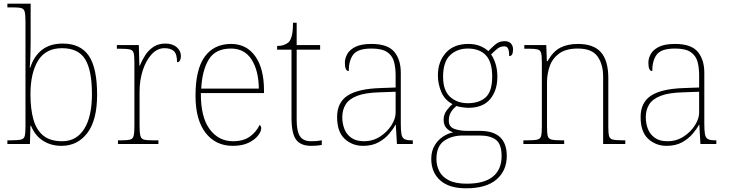

<svg xmlns="http://www.w3.org/2000/svg" viewBox="-20 -780 3951 1040"><path d="M313 10Q256 10 212.5 -18Q169 -46 148 -99H145L142 0H20V-20H41Q78 -20 94 -24Q110 -28 114 -43.5Q118 -59 118 -94V-662Q118 -699 114 -715.5Q110 -732 95.5 -736Q81 -740 51 -740H20V-760H146V-560Q146 -532 145 -490Q144 -448 141 -414H144Q164 -476 207.5 -510Q251 -544 320 -544Q416 -544 461 -478Q506 -412 506 -267Q506 -129 453 -59.5Q400 10 313 10ZM317 -15Q394 -15 436 -81.5Q478 -148 478 -270Q478 -400 441 -459.5Q404 -519 316 -519Q228 -519 186.5 -452Q145 -385 145 -269Q145 -190 161 -133Q177 -76 214.5 -45.5Q252 -15 317 -15Z M619 0V-20H641Q671 -20 685.5 -24Q700 -28 704 -44.5Q708 -61 708 -98V-442Q708 -477 704 -492.5Q700 -508 684 -512Q668 -516 631 -516H613V-536H732L735 -424H737Q749 -453 766.5 -480.5Q784 -508 811 -526Q838 -544 876 -544Q914 -544 937 -524.5Q960 -505 960 -476Q960 -463 955 -453Q950 -443 939 -443Q939 -487 922 -503Q905 -519 871 -519Q832 -519 801.5 -486Q771 -453 753.5 -399.5Q736 -346 736 -284V-98Q736 -61 740.5 -44.5Q745 -28 759 -24Q773 -20 803 -20H838V0Z M1241 10Q1148 10 1093.5 -60.5Q1039 -131 1039 -262Q1039 -404 1089 -473Q1139 -542 1232 -542Q1315 -542 1362.5 -475.5Q1410 -409 1410 -290V-276H1068Q1067 -146 1115.5 -80.5Q1164 -15 1242 -15Q1299 -15 1334 -40.5Q1369 -66 1386 -103Q1395 -97 1395 -85Q1395 -68 1377.5 -45.5Q1360 -23 1326 -6.5Q1292 10 1241 10ZM1382 -300Q1381 -397 1343 -457Q1305 -517 1231 -517Q1147 -517 1111 -458Q1075 -399 1070 -300Z M1666 10Q1608 10 1583.5 -24Q1559 -58 1559 -141V-511H1481V-531Q1502 -531 1517.5 -536.5Q1533 -542 1543 -551Q1553 -560 1560 -584Q1567 -608 1567 -657H1587V-536H1714V-511H1587V-132Q1587 -68 1605 -41.5Q1623 -15 1665 -15Q1682 -15 1694.5 -16Q1707 -17 1723 -20V5Q1707 8 1693.5 9Q1680 10 1666 10Z M1947 10Q1888 10 1847 -28Q1806 -66 1806 -146Q1806 -225 1862.5 -262Q1919 -299 2040 -303L2123 -306V-371Q2123 -414 2114 -446.5Q2105 -479 2077 -498Q2049 -517 1992 -517Q1918 -517 1893.5 -484.5Q1869 -452 1869 -395Q1848 -395 1848 -441Q1848 -462 1860 -485.5Q1872 -509 1903.5 -525.5Q1935 -542 1992 -542Q2080 -542 2115.5 -499.5Q2151 -457 2151 -386V-110Q2151 -73 2154.5 -53.5Q2158 -34 2170 -27Q2182 -20 2209 -20H2216V0H2130L2124 -104H2122Q2111 -83 2088.5 -56Q2066 -29 2031 -9.5Q1996 10 1947 10ZM1951 -15Q2000 -15 2038.5 -40Q2077 -65 2100 -101Q2123 -137 2123 -170V-283L2037 -280Q1959 -278 1915 -261Q1871 -244 1852.5 -214.5Q1834 -185 1834 -145Q1834 -111 1845.5 -81.5Q1857 -52 1883 -33.5Q1909 -15 1951 -15Z M2504 240Q2413 240 2364.5 197Q2316 154 2316 80Q2316 39 2334 8.5Q2352 -22 2379.5 -40Q2407 -58 2435 -63Q2413 -70 2398 -86.5Q2383 -103 2383 -132Q2383 -161 2401 -184Q2419 -207 2431 -216Q2388 -239 2370 -282.5Q2352 -326 2352 -372Q2352 -446 2395 -494Q2438 -542 2517 -542Q2553 -542 2580 -531Q2607 -520 2625 -503Q2639 -518 2661 -537.5Q2683 -557 2712 -557Q2737 -557 2748 -544Q2759 -531 2759 -513Q2759 -476 2738 -476Q2738 -505 2732 -517Q2726 -529 2712 -529Q2690 -529 2674.5 -516.5Q2659 -504 2640 -485Q2654 -466 2664 -435Q2674 -404 2674 -364Q2674 -289 2634.5 -242.5Q2595 -196 2517 -196Q2505 -196 2483 -199Q2461 -202 2453 -206Q2436 -193 2423.5 -174Q2411 -155 2411 -126Q2411 -93 2441 -82Q2471 -71 2511 -71H2580Q2725 -71 2725 65Q2725 144 2669.5 192Q2614 240 2504 240ZM2514 -221Q2576 -221 2611 -253Q2646 -285 2646 -365Q2646 -445 2611.5 -481Q2577 -517 2514 -517Q2456 -517 2418 -481Q2380 -445 2380 -364Q2380 -290 2418 -255.5Q2456 -221 2514 -221ZM2508 215Q2603 215 2650 176.5Q2697 138 2697 66Q2697 1 2666.5 -22.5Q2636 -46 2578 -46H2487Q2427 -46 2385.5 -17Q2344 12 2344 82Q2344 117 2359.5 147.5Q2375 178 2411 196.5Q2447 215 2508 215Z M2815 0V-20H2838Q2875 -20 2891 -24Q2907 -28 2911 -43.5Q2915 -59 2915 -94V-442Q2915 -477 2911 -492.5Q2907 -508 2892.5 -512Q2878 -516 2848 -516H2820V-536H2939L2942 -449H2946Q2976 -502 3015.5 -522Q3055 -542 3110 -542Q3196 -542 3235.5 -496.5Q3275 -451 3275 -357V-94Q3275 -59 3279 -43.5Q3283 -28 3299.5 -24Q3316 -20 3352 -20H3367V0H3247V-365Q3247 -432 3216.5 -474.5Q3186 -517 3110 -517Q3045 -517 3008.5 -490Q2972 -463 2957.5 -421Q2943 -379 2943 -334V-94Q2943 -59 2947 -43.5Q2951 -28 2967.5 -24Q2984 -20 3020 -20H3036V0Z M3591 10Q3532 10 3491 -28Q3450 -66 3450 -146Q3450 -225 3506.5 -262Q3563 -299 3684 -303L3767 -306V-371Q3767 -414 3758 -446.5Q3749 -479 3721 -498Q3693 -517 3636 -517Q3562 -517 3537.5 -484.5Q3513 -452 3513 -395Q3492 -395 3492 -441Q3492 -462 3504 -485.5Q3516 -509 3547.5 -525.5Q3579 -542 3636 -542Q3724 -542 3759.5 -499.5Q3795 -457 3795 -386V-110Q3795 -73 3798.5 -53.5Q3802 -34 3814 -27Q3826 -20 3853 -20H3860V0H3774L3768 -104H3766Q3755 -83 3732.5 -56Q3710 -29 3675 -9.5Q3640 10 3591 10ZM3595 -15Q3644 -15 3682.5 -40Q3721 -65 3744 -101Q3767 -137 3767 -170V-283L3681 -280Q3603 -278 3559 -261Q3515 -244 3496.5 -214.5Q3478 -185 3478 -145Q3478 -111 3489.5 -81.5Q3501 -52 3527 -33.5Q3553 -15 3595 -15Z"/></svg>

Font: Noto Serif Tamil Thin
Style: Regular
Weight: 100
Designer: Indian Type Foundry, Tom Grace, and the Monotype Design Team
Foundry: Monotype Imaging Inc.
Version: Version 2.004; ttfautohint (v1.8.4.7-5d5b)